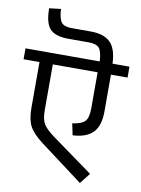

<svg xmlns="http://www.w3.org/2000/svg" viewBox="-121 -1012 804 1093"><g transform="rotate(10 281.5 -465.5)"><path d="M582 -688V-625H486V-413Q486 -329 448 -290Q410 -251 331 -247L317 -314Q368 -320 388.5 -340.5Q409 -361 409 -415V-625H150V-360Q150 -309 165.5 -282Q181 -255 232 -218L467 -48L419 13L172 -172Q114 -216 93.5 -254.5Q73 -293 73 -360V-625H-19V-688H410Q407 -746 390 -765Q373 -784 330 -784H213Q136 -784 105 -817.5Q74 -851 74 -936L141 -944Q144 -887 160.5 -867Q177 -847 219 -847H330Q407 -847 444 -810Q481 -773 484 -688Z"/></g></svg>

Font: FiraGO Book
Style: Regular
Weight: 350
Designer: bBox Type
Foundry: bBox Type GmbH
Version: Version 1.001;PS 001.001;hotconv 1.0.88;makeotf.lib2.5.64775